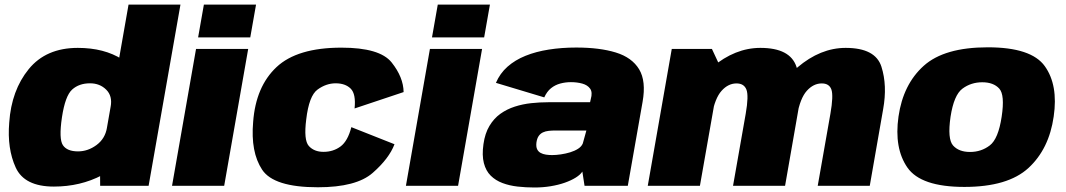

<svg xmlns="http://www.w3.org/2000/svg" viewBox="-20 -805 4618 832"><path d="M414 0H624L762 -785H537L413.5 -81ZM213.5 3.5Q328 3.5 422.2 -45.8Q516.5 -95 528 -161L443.5 -251.5Q435.5 -204 398.2 -176.5Q361 -149 318 -149Q270.5 -149 252.5 -176Q234.5 -203 248.5 -297Q262.5 -389.5 292.5 -416.8Q322.5 -444 370 -444Q412.5 -444 440.2 -416.5Q468 -389 459.5 -342.5L576 -432Q587.5 -498 509.5 -547.8Q431.5 -597.5 317 -597.5Q179.5 -597.5 104.5 -505.5Q29.5 -413.5 20 -274Q10.5 -161 48.2 -78.8Q86 3.5 213.5 3.5Z M725.5 0H951.5L1055.5 -593H829.5ZM863.5 -785 838.5 -643H1064.5L1089.5 -785Z M1357.5 6.5Q1524 6.5 1595 -55.8Q1666 -118 1689.5 -180L1502.5 -254Q1487 -193.5 1455.5 -170.2Q1424 -147 1382 -147Q1341 -147 1318.2 -172.5Q1295.5 -198 1307 -287.5Q1319 -390 1356.2 -417Q1393.5 -444 1434.5 -444Q1476.5 -444 1499.8 -420.8Q1523 -397.5 1516.5 -335L1729 -406Q1728 -470.5 1677 -534.5Q1626 -598.5 1459.5 -598.5Q1268 -598.5 1178.2 -514.2Q1088.5 -430 1077 -277Q1065.5 -146 1115.8 -69.8Q1166 6.5 1357.5 6.5Z M1739 0H1965L2069 -593H1843ZM1877 -785 1852 -643H2078L2103 -785Z M2296 7.5Q2332.5 7.5 2366 2Q2399.5 -3.5 2427.2 -13.2Q2455 -23 2475 -35.5Q2495 -48 2503.5 -61.5L2513 0H2700.5L2764.5 -363.5Q2780.5 -453.5 2749.5 -504.8Q2718.5 -556 2648.5 -577.5Q2578.5 -599 2477 -599Q2414 -599 2358.2 -590.2Q2302.5 -581.5 2257.2 -563.2Q2212 -545 2179.2 -516Q2146.5 -487 2129 -446L2338.5 -383Q2350 -408.5 2367.8 -422.8Q2385.5 -437 2407.8 -443Q2430 -449 2454 -449Q2480.5 -449 2503.2 -442.8Q2526 -436.5 2537.2 -420.8Q2548.5 -405 2540 -375.5L2537 -362H2356Q2319.5 -362 2282.2 -358Q2245 -354 2210.8 -343Q2176.5 -332 2148.2 -311.8Q2120 -291.5 2100.8 -259.2Q2081.5 -227 2075 -180.5Q2068 -132 2076.8 -98.2Q2085.5 -64.5 2106.5 -43.8Q2127.5 -23 2157.5 -11.8Q2187.5 -0.5 2223.2 3.5Q2259 7.5 2296 7.5ZM2372.5 -133Q2358.5 -133 2345.5 -135Q2332.5 -137 2322.5 -142.5Q2312.5 -148 2307.5 -158.5Q2302.5 -169 2304.5 -187Q2307 -205 2314.2 -215.5Q2321.5 -226 2332.5 -231.2Q2343.5 -236.5 2357.8 -238Q2372 -239.5 2388 -239.5H2521L2505.5 -183.5Q2500 -170 2485.2 -160.5Q2470.5 -151 2450.8 -145Q2431 -139 2410.2 -136Q2389.5 -133 2372.5 -133Z M2787 0H3013L3103 -511.5L3065 -593H2891ZM3156.5 0H3382L3440 -332Q3458.5 -434.5 3431.2 -516Q3404 -597.5 3275 -597.5Q3165.5 -597.5 3066.2 -514.2Q2967 -431 2953 -349L3064.5 -305Q3078 -379.5 3106.8 -411.5Q3135.5 -443.5 3171.5 -443.5Q3204 -443.5 3214.5 -416.8Q3225 -390 3211.5 -312.5ZM3523.5 0H3749L3807 -332Q3825.5 -434.5 3799.5 -516Q3773.5 -597.5 3644.5 -597.5Q3535 -597.5 3435.5 -512.8Q3336 -428 3322.5 -349L3434 -305Q3447.5 -379.5 3476.2 -411.5Q3505 -443.5 3541 -443.5Q3573.5 -443.5 3582.8 -416.8Q3592 -390 3578.5 -312.5Z M4159 5Q4347.5 5 4436.8 -77.2Q4526 -159.5 4546 -300Q4566 -436.5 4507.5 -518.2Q4449 -600 4260.5 -600Q4072 -600 3982.8 -519.8Q3893.5 -439.5 3873.5 -300Q3854 -162.5 3912.2 -78.8Q3970.5 5 4159 5ZM4183.5 -146.5Q4135 -146.5 4110 -174.5Q4085 -202.5 4099 -299Q4113.5 -393.5 4150.8 -421Q4188 -448.5 4236.5 -448.5Q4285 -448.5 4310 -421.2Q4335 -394 4320.5 -299Q4306 -203 4269 -174.8Q4232 -146.5 4183.5 -146.5Z"/></svg>

Font: Anybody UltraCondensed Thin Black
Style: Italic
Weight: 900
Italic angle: -10°
Version: Version 1.111